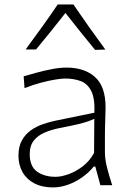

<svg xmlns="http://www.w3.org/2000/svg" viewBox="-20 -818 571 848"><path d="M225.6 -37.1Q175.8 -37.1 143.6 -60.1Q111.3 -83 111.3 -137.7Q111.3 -174.8 129.6 -197.5Q147.9 -220.2 178 -232.9Q208 -245.6 243.2 -252.4Q296.9 -262.7 326.7 -270Q356.4 -277.3 371.8 -283Q387.2 -288.6 396.5 -293L395.5 -142.6Q376 -106.9 345.5 -83.5Q314.9 -60.1 282.7 -48.6Q250.5 -37.1 225.6 -37.1ZM214.8 9.8Q245.6 9.8 278.8 -1.7Q312 -13.2 342 -34.2Q372.1 -55.2 394 -82.5H400.9L423.3 0H475.6Q461.9 -42 452.6 -78.1Q443.4 -114.3 443.4 -146V-216.8Q443.4 -251.5 444.8 -286.1Q446.3 -320.8 446.3 -343.3Q446.3 -436 399.7 -477.8Q353 -519.5 273.9 -519.5Q244.1 -519.5 209 -512.7Q173.8 -505.9 140.9 -496.8Q107.9 -487.8 84.5 -481L88.4 -428.7Q126.5 -443.8 162.1 -453.1Q197.8 -462.4 225.3 -466.8Q252.9 -471.2 267.6 -471.2Q304.7 -471.2 335 -460.4Q365.2 -449.7 382.3 -417.5Q399.4 -385.3 397 -320.3L223.6 -284.7Q197.8 -279.3 169.4 -269.5Q141.1 -259.8 116.7 -242.7Q92.3 -225.6 76.9 -198.2Q61.5 -170.9 61.5 -130.4Q61.5 -89.4 79.6 -57.6Q97.7 -25.9 131.8 -8.1Q166 9.8 214.8 9.8ZM399.9 -597.7 445.3 -599.1Q408.2 -649.4 373 -699.2Q337.9 -749 304.2 -798.3H234.9Q201.7 -749 166 -699.5Q130.4 -649.9 93.3 -599.6H139.2Q172.9 -640.1 205.3 -680.4Q237.8 -720.7 269 -760.7Q300.8 -720.2 333.7 -679.2Q366.7 -638.2 399.9 -597.7Z"/></svg>

Font: Pinar FD VF
Style: Regular
Weight: 300
Designer: Amin Abedi
Version: Version 2.000